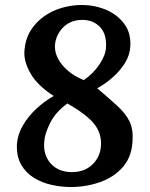

<svg xmlns="http://www.w3.org/2000/svg" viewBox="-20 -736 603 772"><path d="M264 16Q227 16 188 7.5Q149 -1 116.5 -21Q84 -41 65 -74Q46 -107 48 -156Q51 -196 72.5 -232.5Q94 -269 127 -299.5Q160 -330 196 -350Q131 -392 103.5 -439.5Q76 -487 78 -528Q81 -577 102.5 -612Q124 -647 157.5 -670.5Q191 -694 230.5 -705Q270 -716 309 -716Q360 -716 405.5 -697Q451 -678 479 -641Q507 -604 504 -550Q502 -514 482 -482Q462 -450 432 -424Q402 -398 371 -381Q419 -340 451.5 -310.5Q484 -281 500 -249.5Q516 -218 513 -170Q510 -106 474.5 -65Q439 -24 383 -4Q327 16 264 16ZM317 -414Q355 -440 379.5 -476.5Q404 -513 406 -543Q410 -598 382.5 -627Q355 -656 311 -656Q263 -656 233.5 -625.5Q204 -595 201 -554Q199 -512 231.5 -473.5Q264 -435 317 -414ZM269 -44Q320 -44 351.5 -74.5Q383 -105 386 -150Q389 -200 358.5 -238Q328 -276 251 -320Q204 -286 182 -242.5Q160 -199 158 -167Q153 -113 184 -78.5Q215 -44 269 -44Z"/></svg>

Font: Lora SemiBold
Style: Italic
Weight: 600
Italic angle: -3°
Designer: Olga Karpushina, Alexei Vanyashin (Cyrillic)
Foundry: Cyreal
Version: Version 3.011; ttfautohint (v1.8.4.7-5d5b)